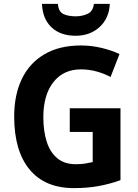

<svg xmlns="http://www.w3.org/2000/svg" viewBox="-20 -958 709 988"><path d="M339 -401H600V-31Q545 -11 487 -0.5Q429 10 361 10Q211 10 132 -86Q53 -182 53 -358Q53 -470 92.5 -552Q132 -634 209 -679Q286 -724 396 -724Q451 -724 502.5 -711.5Q554 -699 595 -680L549 -562Q517 -579 478 -590Q439 -601 397 -601Q306 -601 254.5 -535Q203 -469 203 -355Q203 -283 220.5 -228.5Q238 -174 275 -143.5Q312 -113 370 -113Q398 -113 418.5 -116.5Q439 -120 457 -124V-279H339ZM545 -938Q542 -865 493 -819.5Q444 -774 369 -774Q291 -774 245 -817.5Q199 -861 196 -938H278Q281 -898 306 -886Q331 -874 370 -874Q403 -874 431 -887Q459 -900 463 -938Z"/></svg>

Font: Noto Sans Armenian SemiCondensed
Style: Bold
Weight: 700
Width: 4
Designer: Monotype Design Team
Foundry: Monotype Imaging Inc.
Version: Version 2.008; ttfautohint (v1.8.4.7-5d5b)